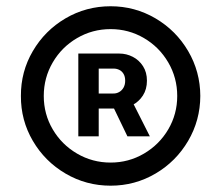

<svg xmlns="http://www.w3.org/2000/svg" viewBox="-20 -757 700 608"><path d="M228 -325.3V-587.4H358Q380.3 -587.4 400.4 -577.1Q420.5 -566.8 432.9 -547.4Q445.3 -528.1 445.3 -501.4Q445.3 -474.4 432.5 -454.5Q419.7 -434.7 398.8 -424Q377.8 -413.4 354.4 -413.4H264.2V-460.9H338.8Q348.4 -460.6 357.1 -465.4Q365.8 -470.2 371.1 -479.4Q376.4 -488.6 376.4 -501.4Q376.4 -514.6 371.1 -523.3Q365.8 -532 357.4 -535.9Q349.1 -539.8 340.2 -539.8H292.6V-325.3ZM392.8 -447.4 454.5 -325.3H383.5L324.6 -447.4ZM330.3 -169Q252.8 -169 187.5 -207.4Q122.2 -245.7 84 -310.9Q45.8 -376.1 46.2 -453.1Q45.8 -530.2 84 -595.3Q122.2 -660.5 187.5 -698.9Q252.8 -737.2 330.3 -737.2Q407 -737.2 472.3 -698.9Q537.6 -660.5 575.8 -595.3Q614 -530.2 614.3 -453.1Q614 -376.1 575.8 -310.9Q537.6 -245.7 472.5 -207.4Q407.3 -169 330.3 -169ZM330.3 -242.2Q387.4 -242.2 435.9 -270.6Q484.4 -299 512.8 -347.3Q541.2 -395.6 541.2 -453.1Q541.2 -510.7 512.8 -559.3Q484.4 -608 435.9 -636.4Q387.4 -664.8 330.3 -664.8Q272.7 -664.8 224.1 -636.4Q175.4 -608 147 -559.3Q118.6 -510.7 118.6 -453.1Q118.6 -395.6 147 -347.3Q175.4 -299 224.1 -270.6Q272.7 -242.2 330.3 -242.2Z"/></svg>

Font: Riot Sans
Style: Regular
Weight: 400
Designer: Rasmus Andersson
Foundry: rsms
Version: Version 3.005